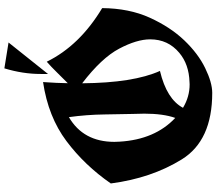

<svg xmlns="http://www.w3.org/2000/svg" viewBox="-74 -882 943 834"><g transform="rotate(-90 397.0 -465.5)"><path d="M457 -749.5Q452.6 -686.5 452.1 -642.1Q475.6 -665 499 -689.2Q522.5 -713.4 545.4 -733.4Q615.7 -590.3 778.3 -492.7Q777.3 -375.5 736.6 -285.9Q695.8 -196.3 638.2 -136Q580.6 -75.7 517.6 -45.2Q454.6 -14.6 410.2 -14.6Q203.1 -14.6 121.3 -146.7Q39.6 -278.8 16.6 -455.1Q95.2 -568.8 200.7 -647.9Q306.2 -727.1 457 -749.5ZM451.7 -579.6Q453.6 -356.4 505.4 -241.7Q382.8 -212.4 345.2 -141.6Q393.1 -112.8 446.8 -112.8Q452.1 -112.8 457 -113.3Q534.2 -115.7 584 -157.7Q642.6 -206.5 642.6 -284.2Q642.6 -342.3 602.1 -418.9Q561.5 -495.6 451.7 -579.6ZM301.3 -175.3Q319.8 -227.1 319.8 -309.6Q319.8 -317.4 318.6 -360.1Q317.4 -402.8 316.4 -481.4Q315.4 -560.1 304.7 -637.2Q197.3 -574.7 197.3 -439.5Q197.3 -428.2 198.2 -416.5Q207.5 -263.2 301.3 -175.3ZM492.2 -728Q492.2 -735.8 492.2 -759.8Q492.2 -837.4 516.6 -917.5L628.9 -899.4Z"/></g></svg>

Font: UnifrakturCook
Style: Bold
Weight: 700
Designer: j. 'mach' wust
Version: Version 2011-09-01